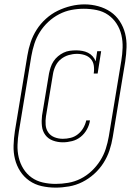

<svg xmlns="http://www.w3.org/2000/svg" viewBox="-20 -780 640 877"><path d="M267 -130Q243 -130 221.5 -138Q200 -146 187 -163.5Q174 -181 171.5 -204.5Q169 -228 172 -252L204 -445Q207 -459 211.5 -473Q216 -487 224.5 -500Q233 -513 245 -523Q257 -533 270.5 -539.5Q284 -546 298.5 -548Q313 -550 328 -550Q342 -550 356 -547.5Q370 -545 382 -539Q394 -533 403 -523Q412 -513 417 -500L424 -546H442L426 -444H408Q411 -462 408.5 -480Q406 -498 395 -510.5Q384 -523 367 -528.5Q350 -534 332 -534Q313 -534 294 -528.5Q275 -523 259 -510.5Q243 -498 234 -479.5Q225 -461 222 -442L190 -249Q187 -229 188.5 -209.5Q190 -190 200.5 -175Q211 -160 229 -153Q247 -146 267 -146Q285 -146 303 -150.5Q321 -155 336 -167Q351 -179 360.5 -195.5Q370 -212 374 -230H391Q388 -209 377 -189Q366 -169 348.5 -155Q331 -141 309.5 -135.5Q288 -130 267 -130ZM234 77Q201 77 170 70Q139 63 114 45.5Q89 28 72.5 2.5Q56 -23 48.5 -53Q41 -83 42 -115.5Q43 -148 48 -181L105 -526Q110 -557 120 -587Q130 -617 147.5 -644.5Q165 -672 190 -694.5Q215 -717 244 -731Q273 -745 304 -752.5Q335 -760 366 -760Q398 -760 429 -751.5Q460 -743 485 -726Q510 -709 527 -683Q544 -657 551.5 -627Q559 -597 558 -564.5Q557 -532 552 -499L495 -154Q490 -123 480 -93Q470 -63 452.5 -35.5Q435 -8 410 14.5Q385 37 356 51.5Q327 66 295.5 71.5Q264 77 234 77ZM234 60Q262 60 291.5 55Q321 50 348 36.5Q375 23 398 1.5Q421 -20 437.5 -46Q454 -72 463 -100Q472 -128 477 -157L534 -502Q539 -532 540 -562Q541 -592 534.5 -620Q528 -648 512.5 -672Q497 -696 474 -712Q451 -728 422 -734Q393 -740 363 -740Q334 -740 305.5 -734.5Q277 -729 250 -715Q223 -701 200.5 -680Q178 -659 162 -633.5Q146 -608 137 -580Q128 -552 123 -523L66 -178Q61 -148 60 -118.5Q59 -89 65.5 -61Q72 -33 87 -9Q102 15 124.5 31Q147 47 175.5 53.5Q204 60 234 60Z"/></svg>

Font: Iosevka Curly Slab ThExObl
Style: Regular
Weight: 100
Width: 7
Italic angle: -9°
Monospace: yes
Designer: Belleve Invis
Foundry: Belleve Invis
Version: Version 11.1.0; ttfautohint (v1.8.3)